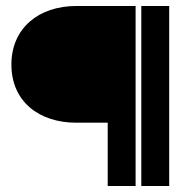

<svg xmlns="http://www.w3.org/2000/svg" viewBox="-20 -600 610 640"><path d="M18 -385C18 -260 112 -191 234 -191H339V20H432V-580H234C109 -580 18 -506 18 -385ZM451 20H544V-580H451Z"/></svg>

Font: Charger Pro
Style: ExBd
Weight: 400
Designer: Jasper
Foundry: Cannot Into Space Fonts
Version: Version 1.09